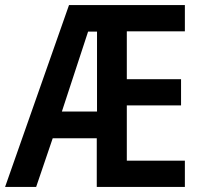

<svg xmlns="http://www.w3.org/2000/svg" viewBox="-21 -734 797 754"><path d="M705 0H359V-191H186L121 0H-1L250 -714H705V-611H477V-423H690V-320H477V-103H705ZM222 -296H360V-610H325Z"/></svg>

Font: Noto Sans Gurmukhi Condensed SemiBold
Style: Regular
Weight: 600
Width: 3
Designer: Jelle Bosma - Monotype Design Team
Foundry: Monotype Imaging Inc.
Version: Version 2.004; ttfautohint (v1.8.4.7-5d5b)